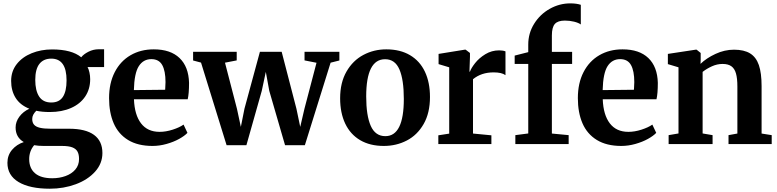

<svg xmlns="http://www.w3.org/2000/svg" viewBox="-20 -854 4608 1138"><path d="M24 111Q24 66.5 51.2 34.2Q78.5 2 121 -12Q72.5 -40 72.5 -98.5Q72.5 -132.5 95 -162.8Q117.5 -193 154 -209.5Q99 -231.5 72.5 -274Q46 -316.5 46 -374.5Q46 -431.5 79 -473.8Q112 -516 167.5 -538.5Q223 -561 288.5 -561Q405.5 -561 461.5 -514.5Q474.5 -532 503.5 -547Q532.5 -562 565 -562H597V-456.5H499Q506 -443.5 510.2 -424.2Q514.5 -405 514.5 -384.5Q514.5 -326 485 -282Q455.5 -238 401.2 -214Q347 -190 275 -190Q229.5 -190 195 -197.5Q183.5 -186 177.2 -174.2Q171 -162.5 171 -148.5Q171 -127.5 181.8 -115Q192.5 -102.5 216.2 -96.8Q240 -91 280.5 -91H389Q487.5 -91 537.2 -54.5Q587 -18 587 53Q587 115 543.8 163.2Q500.5 211.5 429 238Q357.5 264.5 275 264.5Q156.5 264.5 90.2 225Q24 185.5 24 111ZM374.5 -377.5Q374.5 -506.5 284 -506.5Q238 -506.5 213.5 -475.2Q189 -444 189 -380.5Q189 -317 212 -281.8Q235 -246.5 284 -246.5Q331 -246.5 352.8 -280Q374.5 -313.5 374.5 -377.5ZM448.5 88.5Q448.5 61 439.2 44.2Q430 27.5 408 19.2Q386 11 347.5 11H239Q206.5 11 182.5 6.5Q153 41.5 153 89Q153 143 187.5 172.8Q222 202.5 290 202.5Q332 202.5 368.2 189.5Q404.5 176.5 426.5 150.8Q448.5 125 448.5 88.5Z M626.5 -272.5Q626.5 -361 660 -426.2Q693.5 -491.5 753.5 -526.5Q813.5 -561.5 891.5 -561.5Q990.5 -561.5 1044.2 -510Q1098 -458.5 1100.5 -363Q1100.5 -299 1092.5 -265.5H774Q777.5 -173 816 -122.8Q854.5 -72.5 926 -72.5Q963 -72.5 1003.5 -85.5Q1044 -98.5 1068 -115.5L1091 -66.5Q1074 -48.5 1041.5 -30.5Q1009 -12.5 967.2 -0.8Q925.5 11 884 11Q797 11 739.2 -24.2Q681.5 -59.5 654 -123Q626.5 -186.5 626.5 -272.5ZM959 -322Q961 -350 961 -367.5Q961 -433.5 941.5 -468.5Q922 -503.5 877 -503.5Q829.5 -503.5 802.8 -462Q776 -420.5 773.5 -320Z M1171.5 -483 1124.5 -495.5V-547H1383V-496L1313.5 -482.5L1384.5 -209L1407.5 -102L1429 -210L1520.5 -547H1649.5L1737 -209.5L1759.5 -102L1784.5 -209.5L1856 -482L1785 -496V-547H1991.5V-495.5L1939.5 -482.5L1787 6.5H1669.5L1576 -315.5L1555.5 -428L1531.5 -315.5L1440.5 6.5H1323Z M2269.5 -561.5Q2352 -561.5 2410.2 -527Q2468.5 -492.5 2498.5 -429Q2528.5 -365.5 2528.5 -279Q2528.5 -184.5 2491 -119Q2453.5 -53.5 2391.2 -21.2Q2329 11 2255 11Q2173 11 2114.8 -23.2Q2056.5 -57.5 2026.2 -121.2Q1996 -185 1996 -271.5Q1996 -364.5 2033.8 -430Q2071.5 -495.5 2133.8 -528.5Q2196 -561.5 2269.5 -561.5ZM2373.5 -267.5Q2373.5 -381.5 2347.5 -442.2Q2321.5 -503 2262.5 -503Q2150.5 -503 2150.5 -282.5Q2150.5 -169 2177.5 -108Q2204.5 -47 2264 -47Q2373.5 -47 2373.5 -267.5Z M2578 0V-52L2642.5 -62V-455L2579.5 -474V-534.5L2734 -559.5H2740L2765.5 -540V-517L2762.5 -429L2765.5 -429.5Q2772.5 -450 2796 -480Q2819.5 -510 2856.8 -532.8Q2894 -555.5 2938.5 -555.5Q2961 -555.5 2976 -549.5V-408.5Q2954 -425 2905.5 -425Q2833 -425 2783.5 -384.5V-62.5L2892.5 -52V0Z M3111 -63V-475H3030.5V-524.5L3111 -545V-590Q3111 -657 3145.8 -713Q3180.5 -769 3238 -801.5Q3295.5 -834 3360 -834Q3397 -834 3422.5 -825.5V-709Q3409 -719 3382.8 -725.5Q3356.5 -732 3328 -732Q3286.5 -732 3268.8 -712.2Q3251 -692.5 3251 -644V-546.5H3371V-475H3251V-62.5L3350.5 -53V0H3034.5V-53Z M3405 -272.5Q3405 -361 3438.5 -426.2Q3472 -491.5 3532 -526.5Q3592 -561.5 3670 -561.5Q3769 -561.5 3822.8 -510Q3876.5 -458.5 3879 -363Q3879 -299 3871 -265.5H3552.5Q3556 -173 3594.5 -122.8Q3633 -72.5 3704.5 -72.5Q3741.5 -72.5 3782 -85.5Q3822.5 -98.5 3846.5 -115.5L3869.5 -66.5Q3852.5 -48.5 3820 -30.5Q3787.5 -12.5 3745.8 -0.8Q3704 11 3662.5 11Q3575.5 11 3517.8 -24.2Q3460 -59.5 3432.5 -123Q3405 -186.5 3405 -272.5ZM3737.5 -322Q3739.5 -350 3739.5 -367.5Q3739.5 -433.5 3720 -468.5Q3700.5 -503.5 3655.5 -503.5Q3608 -503.5 3581.2 -462Q3554.5 -420.5 3552 -320Z M4001.5 -63V-455L3938.5 -474V-534.5L4103 -559.5H4109L4133 -540V-501.5L4132 -475.5Q4167 -509.5 4220.8 -534.5Q4274.5 -559.5 4330.5 -559.5Q4390 -559.5 4425.8 -537.5Q4461.5 -515.5 4477.8 -468.5Q4494 -421.5 4494 -343.5V-62.5L4554 -53V0H4298V-53L4350.5 -62.5V-341Q4350.5 -389.5 4342.2 -418.5Q4334 -447.5 4315 -461.2Q4296 -475 4263 -475Q4230.5 -475 4200 -461.2Q4169.5 -447.5 4144.5 -428V-63L4203.5 -53V0H3943V-53Z"/></svg>

Font: Merriweather Text
Style: Bold
Weight: 700
Designer: Eben Sorkin
Foundry: Eben Sorkin
Version: Version 2.100